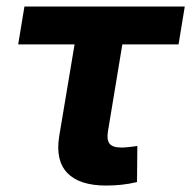

<svg xmlns="http://www.w3.org/2000/svg" viewBox="-20 -561 585 587"><path d="M304.7 6.3Q222.7 6.3 185.8 -32.2Q148.9 -70.8 161.1 -145L208 -425.3H35.6L54.7 -541H544.9L525.9 -425.3H354L310.1 -159.7Q305.7 -133.8 314.9 -121.8Q324.2 -109.9 351.6 -109.9Q360.8 -109.9 376 -111.6Q391.1 -113.3 399.9 -114.7L398.9 -4.4Q374.5 1.5 350.8 3.9Q327.1 6.3 304.7 6.3Z"/></svg>

Font: Inter 17pt
Style: Bold Italic
Weight: 700
Italic angle: -9.3988°
Version: Version 4.001;git-66647c0bb